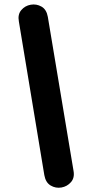

<svg xmlns="http://www.w3.org/2000/svg" viewBox="-20 -782 389 875"><path d="M182 16 66 -684Q60 -716 77 -736Q94 -756 120 -760.5Q146 -765 169 -752Q192 -739 198 -705L315 -4Q321 28 303.5 48Q286 68 260 72.5Q234 77 211 63.5Q188 50 182 16Z"/></svg>

Font: Nunito Black
Style: Italic
Weight: 900
Italic angle: -9°
Designer: Vernon Adams
Foundry: Vernon Adams
Version: Version 3.601; ttfautohint (v1.8.2.53-6de2)